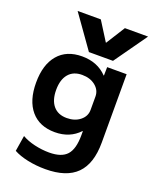

<svg xmlns="http://www.w3.org/2000/svg" viewBox="-180 -892 983 1214"><g transform="rotate(20 312.0 -285.0)"><path d="M62 175 79 69Q115 90 164.5 101.5Q214 113 263 113Q346 113 382 73Q418 33 418 -60V-87H416Q353 -20 253 -20Q149 -20 92 -87Q35 -154 35 -275Q35 -396 92 -463Q149 -530 253 -530Q357 -530 421 -463H423L424 -520H555V-60Q555 82 486.5 151Q418 220 276 220Q213 220 156.5 208Q100 196 62 175ZM293 -130Q347 -130 382.5 -158.5Q418 -187 418 -230V-320Q418 -363 382.5 -391.5Q347 -420 293 -420Q234 -420 202 -382Q170 -344 170 -275Q170 -206 202 -168Q234 -130 293 -130ZM283 -790 363 -663H365L445 -790H601L445 -570H283L127 -790Z"/></g></svg>

Font: Enso
Style: Bold
Weight: 700
Designer: Coji Morishita
Foundry: UNDERFOREST DESIGN
Version: Version 1.000